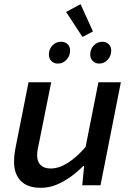

<svg xmlns="http://www.w3.org/2000/svg" viewBox="-20 -883 640 915"><path d="M174 12Q111 12 79 -21Q47 -54 47 -112Q47 -132 49.5 -151Q52 -170 56 -189L116 -491H224L166 -202Q162 -185 159.5 -171Q157 -157 157 -143Q157 -112 174 -96Q191 -80 221 -80Q261 -80 303.5 -107Q346 -134 388 -183L449 -491H556L459 0H372L381 -92H377Q350 -65 318 -41.5Q286 -18 250 -3Q214 12 174 12ZM256 -580Q236 -580 224.5 -592.5Q213 -605 213 -623Q213 -649 230 -666.5Q247 -684 270 -684Q290 -684 302 -672.5Q314 -661 314 -642Q314 -617 297 -598.5Q280 -580 256 -580ZM453 -580Q434 -580 422 -592.5Q410 -605 410 -623Q410 -649 427 -666.5Q444 -684 467 -684Q486 -684 498 -672.5Q510 -661 510 -642Q510 -617 493.5 -598.5Q477 -580 453 -580ZM373 -707 295 -826 364 -863 423 -733Z"/></svg>

Font: Source Code Pro SemiBold
Style: Italic
Weight: 600
Italic angle: -11°
Monospace: yes
Designer: Paul D. Hunt, Teo Tuominen
Foundry: Adobe Systems Incorporated
Version: Version 1.016;hotconv 1.0.116;makeotfexe 2.5.65601